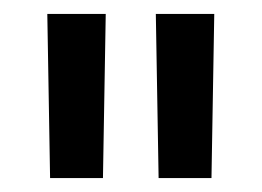

<svg xmlns="http://www.w3.org/2000/svg" viewBox="-20 -740 376 276"><path d="M204 -720H288L284 -484H208ZM48 -720H132L128 -484H52Z"/></svg>

Font: Kufam
Style: Regular
Weight: 400
Designer: Wael Morcos, Artur Schmal
Foundry: Original Type
Version: Version 1.301; ttfautohint (v1.8.3)